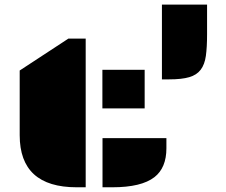

<svg xmlns="http://www.w3.org/2000/svg" viewBox="-20 -794 957 814"><path d="M666.5 -774.4H857.9V-648.9Q857.9 -593.8 852.8 -557.1Q847.7 -520.5 830.8 -498.3Q814 -476.1 782.2 -466.8Q750.5 -457.5 697.3 -457.5H666.5ZM305.2 0Q63.5 0 63.5 -220.7V-495.1L270 -630.4H343.3V0ZM414.1 -498H593.3V-334.5H414.1ZM414.6 -208.5H685.5V-165.5Q685.5 -82.5 634.8 -43Q579.6 0 456.5 0H414.6Z"/></svg>

Font: Plaster
Style: Regular
Weight: 400
Designer: Eben Sorkin
Foundry: Eben Sorkin
Version: Version 1.007